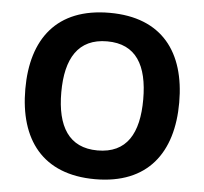

<svg xmlns="http://www.w3.org/2000/svg" viewBox="-52 -873 900 845"><g transform="rotate(5 398.0 -450.5)"><path d="M738 -451C738 -673 631 -818 399 -818C165 -818 58 -673 58 -452C58 -230 165 -83 398 -83C631 -83 738 -230 738 -451ZM217 -451C217 -601 271 -692 399 -692C527 -692 579 -601 579 -451C579 -301 527 -210 398 -210C271 -210 217 -301 217 -451Z"/></g></svg>

Font: Noto Sans Telugu UI
Style: Bold
Weight: 700
Designer: Jelle Bosma - Monotype Design Team
Foundry: Monotype Imaging Inc.
Version: Version 2.005